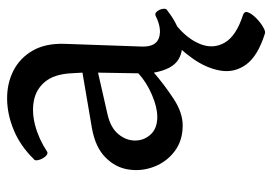

<svg xmlns="http://www.w3.org/2000/svg" viewBox="-138 -412 802 567"><g transform="rotate(-90 263.5 -128.0)"><path d="M78 -430Q116 -469 162.5 -488.5Q209 -508 255 -508.5Q301 -509 338.5 -490Q376 -471 398 -433Q420 -395 418 -338L410 -110Q409 -69 436 -60Q463 -51 501 -70Q508 -73 514 -65.5Q520 -58 521.5 -48Q523 -38 516 -35Q479 -6 440 4.5Q401 15 372 -2.5Q343 -20 333 -75Q297 -44 256 -17Q215 10 177 10Q132 10 100.5 -14Q69 -38 55 -75Q41 -112 47 -150.5Q53 -189 83 -218.5Q113 -248 169 -258L333 -286L331 -321Q328 -370 306 -396.5Q284 -423 250 -429.5Q216 -436 176.5 -425.5Q137 -415 99 -390Q93 -387 85.5 -395.5Q78 -404 75 -415.5Q72 -427 78 -430ZM210 -212Q170 -203 151 -179.5Q132 -156 132.5 -129.5Q133 -103 151 -84Q169 -65 202 -65Q231 -65 268 -81Q305 -97 331 -121L333 -240ZM503 188Q515 192 511 203Q507 214 494.5 226.5Q482 239 468.5 247Q455 255 449 253Q382 232 357 197.5Q332 163 339 121.5Q346 80 375 39Q404 -2 444 -35L474 -10Q433 23 417.5 61.5Q402 100 421.5 134Q441 168 503 188Z"/></g></svg>

Font: Anvers
Style: Regular
Weight: 400
Designer: Ishtar van Looy
Version: Version 1.000